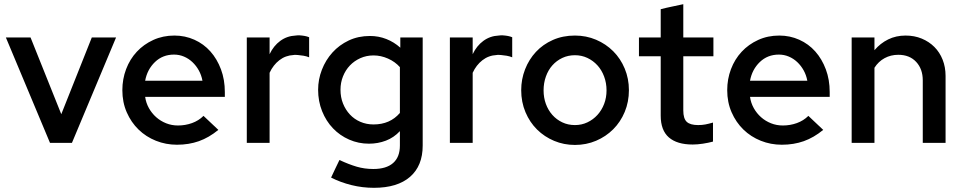

<svg xmlns="http://www.w3.org/2000/svg" viewBox="-20 -683 4603 918"><path d="M219 0 8 -504H126L273 -137L419 -504H535L324 0Z M1024 -62Q979 -25 931 -8Q883 9 826 9Q773 9 725.5 -10Q678 -29 642.5 -63.5Q607 -98 586 -146Q565 -194 565 -252Q565 -305 583 -352.5Q601 -400 634 -435.5Q667 -471 713 -492Q759 -513 814 -513Q865 -513 909.5 -493Q954 -473 986 -437Q1018 -401 1036.5 -351.5Q1055 -302 1055 -243V-220H674Q678 -191 692 -166Q706 -141 727 -122.5Q748 -104 774.5 -93.5Q801 -83 831 -83Q866 -83 898 -94.5Q930 -106 953 -129Q971 -112 988.5 -95.5Q1006 -79 1024 -62ZM812 -422Q758 -422 721 -386.5Q684 -351 674 -297H948Q943 -324 930.5 -346.5Q918 -369 900 -386Q882 -403 859.5 -412.5Q837 -422 812 -422Z M1160 0V-504H1269V-424Q1288 -464 1320 -487.5Q1352 -511 1393 -513Q1398 -514 1403 -514Q1408 -514 1413 -514Q1427 -513 1437.5 -511Q1448 -509 1458 -505V-409Q1446 -414 1431.5 -416.5Q1417 -419 1404 -420Q1399 -420 1394 -420.5Q1389 -421 1384 -420Q1345 -418 1315.5 -395Q1286 -372 1269 -335V0Z M1744 4Q1694 4 1649.5 -15.5Q1605 -35 1572 -69.5Q1539 -104 1520 -151.5Q1501 -199 1501 -254Q1501 -303 1519 -349.5Q1537 -396 1569.5 -432Q1602 -468 1647.5 -489.5Q1693 -511 1749 -511Q1790 -511 1827 -496.5Q1864 -482 1894 -455V-504H2001V13Q2001 110 1940.5 162.5Q1880 215 1768 215Q1713 215 1660.5 202Q1608 189 1563 166Q1573 144 1583 123.5Q1593 103 1603 82Q1648 103 1685.5 114Q1723 125 1765 125Q1827 125 1859.5 96.5Q1892 68 1892 13V-56Q1863 -25 1825 -10.5Q1787 4 1744 4ZM1608 -254Q1608 -218 1620 -188Q1632 -158 1653 -135.5Q1674 -113 1703 -100.5Q1732 -88 1766 -88Q1845 -88 1892 -143V-362Q1869 -388 1835 -403Q1801 -418 1766 -418Q1732 -418 1703 -405Q1674 -392 1653 -370Q1632 -348 1620 -318Q1608 -288 1608 -254Z M2131 0V-504H2240V-424Q2259 -464 2291 -487.5Q2323 -511 2364 -513Q2369 -514 2374 -514Q2379 -514 2384 -514Q2398 -513 2408.5 -511Q2419 -509 2429 -505V-409Q2417 -414 2402.5 -416.5Q2388 -419 2375 -420Q2370 -420 2365 -420.5Q2360 -421 2355 -420Q2316 -418 2286.5 -395Q2257 -372 2240 -335V0Z M2472 -252Q2472 -304 2490.5 -351.5Q2509 -399 2542.5 -435Q2576 -471 2623.5 -492Q2671 -513 2729 -513Q2783 -513 2830 -493Q2877 -473 2912 -438Q2947 -403 2967 -355Q2987 -307 2987 -252Q2987 -196 2967 -148Q2947 -100 2912 -65Q2877 -30 2830 -10Q2783 10 2729 10Q2676 10 2629.5 -9.5Q2583 -29 2548 -63.5Q2513 -98 2492.5 -146.5Q2472 -195 2472 -252ZM2729 -85Q2761 -85 2788.5 -98Q2816 -111 2836.5 -133.5Q2857 -156 2868.5 -186Q2880 -216 2880 -251Q2880 -286 2868.5 -317Q2857 -348 2836.5 -370.5Q2816 -393 2788.5 -406Q2761 -419 2729 -419Q2696 -419 2668.5 -406Q2641 -393 2621 -370.5Q2601 -348 2590 -317Q2579 -286 2579 -251Q2579 -216 2590 -186Q2601 -156 2621 -133.5Q2641 -111 2668.5 -98Q2696 -85 2729 -85Z M3139 -130V-414H3035V-504H3139V-639Q3166 -646 3193 -651.5Q3220 -657 3247 -663V-504H3391V-414H3247V-155Q3247 -116 3263.5 -100.5Q3280 -85 3318 -85Q3337 -85 3352.5 -88Q3368 -91 3389 -97V-6Q3367 0 3340.5 4Q3314 8 3292 8Q3217 8 3178 -26Q3139 -60 3139 -130Z M3916 -62Q3871 -25 3823 -8Q3775 9 3718 9Q3665 9 3617.5 -10Q3570 -29 3534.5 -63.5Q3499 -98 3478 -146Q3457 -194 3457 -252Q3457 -305 3475 -352.5Q3493 -400 3526 -435.5Q3559 -471 3605 -492Q3651 -513 3706 -513Q3757 -513 3801.5 -493Q3846 -473 3878 -437Q3910 -401 3928.5 -351.5Q3947 -302 3947 -243V-220H3566Q3570 -191 3584 -166Q3598 -141 3619 -122.5Q3640 -104 3666.5 -93.5Q3693 -83 3723 -83Q3758 -83 3790 -94.5Q3822 -106 3845 -129Q3863 -112 3880.5 -95.5Q3898 -79 3916 -62ZM3704 -422Q3650 -422 3613 -386.5Q3576 -351 3566 -297H3840Q3835 -324 3822.5 -346.5Q3810 -369 3792 -386Q3774 -403 3751.5 -412.5Q3729 -422 3704 -422Z M4052 0V-504H4161V-443Q4189 -476 4226.5 -494.5Q4264 -513 4310 -513Q4352 -513 4387 -498.5Q4422 -484 4447.5 -458.5Q4473 -433 4487 -397.5Q4501 -362 4501 -320V0H4392V-299Q4392 -353 4360.5 -387Q4329 -421 4275 -421Q4239 -421 4209.5 -405Q4180 -389 4161 -359V0Z"/></svg>

Font: Rosa Sans Medium
Style: Regular
Weight: 500
Designer: Pentagram / MCKL
Foundry: Pentagram / MCKL
Version: Version 1.005;September 16, 2019;FontCreator 11.5.0.2425 64-